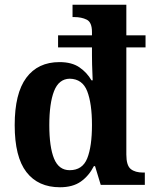

<svg xmlns="http://www.w3.org/2000/svg" viewBox="-20 -780 647 810"><path d="M233 10Q141 10 91.5 -54Q42 -118 42 -252Q42 -386 91 -452Q140 -518 231 -518Q283 -518 315 -496Q347 -474 366 -441H371Q371 -448 370 -467Q369 -486 368.5 -508Q368 -530 368 -547V-580H225V-631H368V-645Q368 -686 346 -697Q324 -708 293 -708H286V-760H513V-631H594V-580H513V-128Q513 -82 531.5 -67Q550 -52 584 -52H591V0H405L381 -79H376Q355 -38 321 -14Q287 10 233 10ZM274 -62Q328 -62 348 -112Q368 -162 368 -253Q368 -343 348 -395Q328 -447 274 -448Q228 -447 208 -395.5Q188 -344 188 -252Q188 -160 208 -111Q228 -62 274 -62Z"/></svg>

Font: Noto Serif Khmer SemiCondensed
Style: Bold
Weight: 700
Width: 4
Designer: Danh Hong and the Monotype Design Team
Foundry: Monotype Imaging Inc.
Version: Version 2.004; ttfautohint (v1.8.4.7-5d5b)